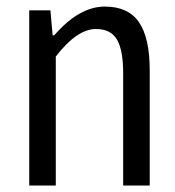

<svg xmlns="http://www.w3.org/2000/svg" viewBox="-20 -573 540 593"><path d="M70.3 0V-541H135.7L142.6 -463.9H147.5Q224.6 -552.7 303.7 -552.7Q376 -552.7 409.2 -504.4Q442.4 -456.1 442.4 -356.4V0H360.4V-346.7Q360.4 -418 341.3 -450.7Q322.3 -483.4 276.4 -483.4Q217.8 -483.4 152.3 -398.4V0Z"/></svg>

Font: GenEi Gothic M SemiLight
Style: Regular
Weight: 350
Designer: o_tamon (Modified); [Source Han Sans]
Ryoko NISHIZUKA  (kana & ideographs); Paul D. Hunt (Latin, Greek & Cyrillic); Wenl
Version: Version 1.1a;Original Version 1.004